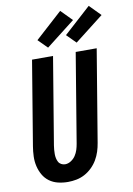

<svg xmlns="http://www.w3.org/2000/svg" viewBox="-105 -1053 781 1126"><g transform="rotate(-10 285.0 -490.0)"><path d="M207 8Q176 8 147.5 1Q119 -6 96.5 -22.5Q74 -39 60 -63.5Q46 -88 39.5 -116Q33 -144 34 -174Q35 -204 40 -234L123 -735H248L162 -217Q160 -204 159 -191.5Q158 -179 158 -166.5Q158 -154 160.5 -142Q163 -130 168.5 -119.5Q174 -109 185 -103Q196 -97 208 -97Q226 -97 243 -108Q260 -119 270.5 -135Q281 -151 286.5 -168.5Q292 -186 295 -204L383 -735H508L417 -187Q413 -162 405 -137Q397 -112 383.5 -89Q370 -66 350 -46.5Q330 -27 306.5 -14.5Q283 -2 257.5 3Q232 8 207 8ZM398 -788 344 -842 505 -988 570 -922ZM228 -788 174 -842 335 -988 400 -922Z"/></g></svg>

Font: Iosevka SS04 Extrabold Oblique
Style: Regular
Weight: 800
Italic angle: -9°
Monospace: yes
Designer: Belleve Invis
Foundry: Belleve Invis
Version: Version 19.0.0; ttfautohint (v1.8.4)